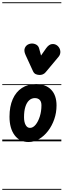

<svg xmlns="http://www.w3.org/2000/svg" viewBox="-25 -1250 562 1698"><path d="M227.5 6Q149 6 104 -54.5Q59 -115 59 -218Q59 -308 87.5 -372.8Q116 -437.5 168.8 -472Q221.5 -506.5 293.5 -506.5Q378.5 -506.5 426.8 -457.2Q475 -408 475 -317.5Q475 -253.5 454.8 -195.2Q434.5 -137 399.8 -91.8Q365 -46.5 320.5 -20.2Q276 6 227.5 6ZM187.5 -214Q187.5 -170 201.8 -144.5Q216 -119 240 -119Q267 -119 290 -147Q313 -175 327.2 -220.5Q341.5 -266 341.5 -318.5Q341.5 -351 325.8 -366.8Q310 -382.5 283.5 -382.5Q254.5 -382.5 232.8 -362.8Q211 -343 199.2 -305.2Q187.5 -267.5 187.5 -214ZM227.5 6Q149 6 104 -54.5Q59 -115 59 -218Q59 -308 87.5 -372.8Q116 -437.5 168.8 -472Q221.5 -506.5 293.5 -506.5Q378.5 -506.5 426.8 -457.2Q475 -408 475 -317.5Q475 -253.5 454.8 -195.2Q434.5 -137 399.8 -91.8Q365 -46.5 320.5 -20.2Q276 6 227.5 6ZM187.5 -214Q187.5 -170 201.8 -144.5Q216 -119 240 -119Q267 -119 290 -147Q313 -175 327.2 -220.5Q341.5 -266 341.5 -318.5Q341.5 -351 325.8 -366.8Q310 -382.5 283.5 -382.5Q254.5 -382.5 232.8 -362.8Q211 -343 199.2 -305.2Q187.5 -267.5 187.5 -214ZM326 -587Q309 -587 292.8 -593.5Q276.5 -600 267 -620L201 -764Q183.5 -802.5 195.8 -828Q208 -853.5 235 -861.5Q262 -870 288.2 -859Q314.5 -848 321 -821.5L338 -759L383.5 -824Q408 -858 435.8 -860.5Q463.5 -863 485 -844Q506 -824.5 508.5 -797.2Q511 -770 493.5 -748.5L378.5 -611Q367.5 -598 353.8 -592.5Q340 -587 326 -587ZM-5 420.5H517.5V428.5H-5ZM-5 -16H517.5V0H-5ZM-5 -505.5H517.5V-497.5H-5ZM-5 -1230H517.5V-1222H-5Z"/></svg>

Font: Edu VIC WA NT Pre Guide
Style: Regular
Weight: 400
Designer: Tina and Corey Anderson, Eben Sorkin, Mirko Velimirovic
Foundry: Google for Education
Version: Version 1.000